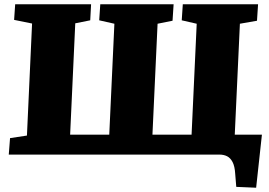

<svg xmlns="http://www.w3.org/2000/svg" viewBox="-20 -723 1256 898"><path d="M308 -93H491L515 -612L444 -628L449 -703H792L787 -626L717 -612L693 -93H876L900 -612L830 -628L835 -703H1187L1182 -626L1102 -612L1078 -93H1205L1178 155L1085 151L1080 89Q1078 55 1068 35.5Q1058 16 1042.5 8Q1027 0 1006 0H21L27 -77L106 -89L130 -613L46 -630L51 -703H406L402 -628L332 -614Z"/></svg>

Font: Literata 18pt ExtraBold
Style: Italic
Weight: 800
Italic angle: -2°
Designer: Latin by Veronika Burian and Jose Scaglione. Greek by Irene Vlachou. Cyrillic by Vera Evstafieva
Foundry: TypeTogether
Version: Version 3.103;gftools[0.9.29]